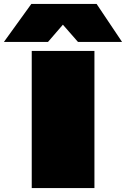

<svg xmlns="http://www.w3.org/2000/svg" viewBox="-87 -960 643 980"><path d="M75 0V-700H395V0ZM-67 -746 73 -940H406L536 -746H311L234 -834L158 -746Z"/></svg>

Font: Georama ExtraExtended Black
Style: Regular
Weight: 900
Width: 8
Designer: Jean-Baptiste Levee
Foundry: Production Type
Version: Version 1.000